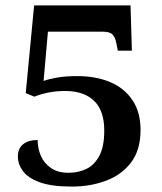

<svg xmlns="http://www.w3.org/2000/svg" viewBox="-20 -677 599 709"><path d="M245 12Q170 12 126.5 -4Q83 -20 64.5 -45.5Q46 -71 46 -99Q46 -129 65.5 -144.5Q85 -160 119 -160Q119 -130 130.5 -102.5Q142 -75 167.5 -57Q193 -39 233 -39Q270 -39 299.5 -53.5Q329 -68 347 -102Q365 -136 365 -195Q365 -269 327 -305Q289 -341 222 -341Q186 -341 157.5 -335Q129 -329 107 -320L75 -333L106 -657H462L467 -490H415L409 -521Q405 -539 395.5 -549.5Q386 -560 359 -560H157L141 -378Q159 -385 190.5 -390.5Q222 -396 265 -396Q334 -396 386.5 -374Q439 -352 469 -307.5Q499 -263 499 -197Q499 -123 464 -77Q429 -31 371 -9.5Q313 12 245 12Z"/></svg>

Font: Noto Serif Telugu SemiBold
Style: Regular
Weight: 600
Designer: Jelle Bosma - Monotype Design Team
Foundry: Monotype Imaging Inc.
Version: Version 2.005; ttfautohint (v1.8.4.7-5d5b)